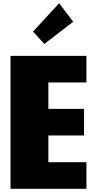

<svg xmlns="http://www.w3.org/2000/svg" viewBox="-20 -1172 602 1192"><path d="M185.3 -976 255.3 -899 434.2 -1037 347.2 -1152ZM516.7 -825H45.3V0H516.7V-165H280.3V-331H501.7V-496H280.3V-660H516.7Z"/></svg>

Font: Blink
Style: Wide
Weight: 400
Designer: Mew Too
Foundry: Cannot Into Space Fonts
Version: Version 001.000